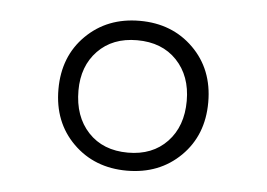

<svg xmlns="http://www.w3.org/2000/svg" viewBox="-34 -899 532 383"><g transform="rotate(5 232.0 -708.0)"><path d="M232 -558Q167 -558 124.5 -600Q82 -642 82 -708Q82 -774 124.5 -816Q167 -858 232 -858Q297 -858 339.5 -816Q382 -774 382 -708Q382 -642 339.5 -600Q297 -558 232 -558ZM230 -819Q181 -819 151.5 -788.5Q122 -758 122 -709Q122 -657 151.5 -625.5Q181 -594 231 -594Q280 -594 309.5 -625Q339 -656 339 -707Q339 -757 309.5 -788Q280 -819 230 -819Z"/></g></svg>

Font: Libre Franklin Thin
Style: Regular
Weight: 250
Designer: Pablo Impallari, Rodrigo Fuenzalida
Foundry: Impallari Type
Version: Version 1.002; ttfautohint (v1.5)